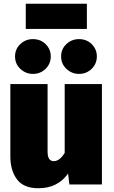

<svg xmlns="http://www.w3.org/2000/svg" viewBox="-20 -981 604 1021"><path d="M184 20Q106 20 70.5 -27Q35 -74 35 -150V-534H233V-176Q233 -148 241.5 -136Q250 -124 266 -124Q297 -124 324 -168V-534H522V0H349L342 -58Q287 20 184 20ZM155 -588Q117 -588 88.5 -614.5Q60 -641 60 -681Q60 -720 88 -746.5Q116 -773 155 -773Q196 -773 223 -746Q250 -719 250 -681Q250 -642 222.5 -615Q195 -588 155 -588ZM400 -588Q362 -588 333.5 -614.5Q305 -641 305 -681Q305 -720 333 -746.5Q361 -773 400 -773Q441 -773 468 -746Q495 -719 495 -681Q495 -642 467.5 -615Q440 -588 400 -588ZM442 -827H117V-961H442Z"/></svg>

Font: Trujillo Black
Style: Regular
Weight: 900
Designer: Fira Sans original fonts by bBox Type GmbH, Carrois Corporate GbR, & Edenspiekermann AG / Changes by Cristiano Sobral
Foundry: Fira Sans original fonts by bBox Type GmbH, Carrois Corporate GbR, & Edenspiekermann AG / Changes by Cristiano Sobral
Version: Version 4.301;July 28, 2020;FontCreator 13.0.0.2655 64-bit